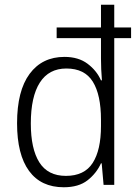

<svg xmlns="http://www.w3.org/2000/svg" viewBox="-20 -780 584 810"><path d="M249 10Q153 10 102.5 -59Q52 -128 52 -260Q52 -397 105 -468.5Q158 -540 252 -540Q311 -540 349.5 -511Q388 -482 406 -441H410Q406 -489 406 -533V-619H219V-664H406V-760H462V-664H533V-619H462V0H417L409 -91H406Q387 -49 349.5 -19.5Q312 10 249 10ZM258 -38Q336 -38 371 -92.5Q406 -147 406 -248V-275Q406 -380 371.5 -435.5Q337 -491 260 -491Q186 -491 148 -431.5Q110 -372 110 -259Q110 -152 146 -95Q182 -38 258 -38Z"/></svg>

Font: Noto Sans Myanmar SemiCondensed Light
Style: Regular
Weight: 300
Width: 4
Designer: Monotype Design Team
Foundry: Monotype Imaging Inc.
Version: Version 2.107; ttfautohint (v1.8.4.7-5d5b)